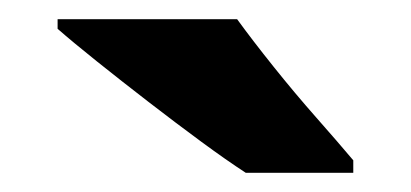

<svg xmlns="http://www.w3.org/2000/svg" viewBox="-20 -786 428 200"><path d="M227 -766Q243 -744 265 -716.5Q287 -689 309.5 -663.5Q332 -638 348 -619V-606H236Q216 -619 189.5 -638.5Q163 -658 134.5 -680Q106 -702 81 -722Q56 -742 40 -756V-766Z"/></svg>

Font: Noto Sans Sinhala ExtraBold
Style: Regular
Weight: 800
Designer: Jelle Bosma - Monotype Design Team
Foundry: Monotype Imaging Inc.
Version: Version 2.006; ttfautohint (v1.8.4.7-5d5b)